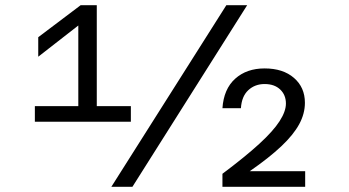

<svg xmlns="http://www.w3.org/2000/svg" viewBox="-20 -718 1340 738"><path d="M281 -250V-620L127 -500V-575L290 -698H352V-250ZM114 -310H483V-250H114ZM408 0 850 -698H930L489 0ZM835 0V-50Q923 -116 976.5 -165Q1030 -214 1054.5 -252Q1079 -290 1079 -320Q1079 -353 1057 -374Q1035 -395 997 -395Q960 -395 934.5 -371.5Q909 -348 906 -302H835Q840 -376 884 -415.5Q928 -455 997 -455Q1068 -455 1110 -418.5Q1152 -382 1152 -323Q1152 -281 1130 -240.5Q1108 -200 1061.5 -156Q1015 -112 940 -60H1153V0Z"/></svg>

Font: Azeret Mono Thin Light
Style: Regular
Weight: 300
Version: Version 1.002